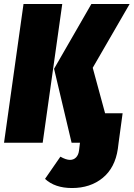

<svg xmlns="http://www.w3.org/2000/svg" viewBox="-30 -716 670 963"><path d="M87.9 -695.8H282.2L184.1 0H-9.8ZM435.1 -376 497.1 -147.9H585L564.9 0L561 30.8Q546.9 126 484.9 176.5Q422.9 227.1 331.1 227.1Q245.1 227.1 195.8 181.2L272.9 69.8Q301.3 85.9 320.8 85.9Q339.4 85.9 351.3 73.7Q363.3 61.5 366.2 40L371.1 0H329.1L241.2 -371.1L428.2 -695.8H620.1Z"/></svg>

Font: Fira Sans Compressed Heavy
Style: Italic
Weight: 900
Width: 3
Italic angle: -8°
Designer: Carrois Corporate & Edenspiekermann AG
Foundry: Carrois Corporate GbR & Edenspiekermann AG
Version: Version 4.203;PS 004.203;hotconv 1.0.88;makeotf.lib2.5.64775